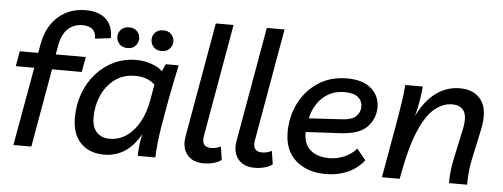

<svg xmlns="http://www.w3.org/2000/svg" viewBox="-50 -883 2681 1024"><g transform="rotate(5 1290.5 -370.5)"><path d="M49 0 124 -420H25L39 -501H138L146 -546Q164 -645 224.5 -697.5Q285 -750 371 -750Q442 -750 480 -714.5Q518 -679 517 -613L433 -603Q434 -635 415.5 -652Q397 -669 362 -669Q314 -669 282.5 -639Q251 -609 240 -547L232 -501H393L378 -420H219L145 0Z M536 9Q455 9 409 -39Q363 -87 363 -174Q363 -244 385.5 -305Q408 -366 449 -412Q490 -458 544.5 -483.5Q599 -509 663 -509Q705 -509 743 -496Q781 -483 804 -461L821 -500H890Q880 -452 871 -408.5Q862 -365 854 -323L827 -170Q819 -122 814 -74.5Q809 -27 809 0H715Q715 -29 718.5 -59Q722 -89 729 -118Q693 -53 644 -22Q595 9 536 9ZM558 -78Q606 -78 646.5 -105.5Q687 -133 715 -183Q743 -233 755 -300L770 -386Q732 -424 664 -424Q600 -424 555 -390Q510 -356 486 -301.5Q462 -247 462 -185Q462 -133 487 -105.5Q512 -78 558 -78ZM793 -568Q765 -568 749.5 -585Q734 -602 734 -624Q734 -646 749.5 -662.5Q765 -679 793 -679Q820 -679 835.5 -662.5Q851 -646 851 -624Q851 -602 835.5 -585Q820 -568 793 -568ZM611 -568Q582 -568 566.5 -585Q551 -602 551 -624Q551 -646 566.5 -662.5Q582 -679 611 -679Q637 -679 652.5 -662.5Q668 -646 668 -624Q668 -602 652.5 -585Q637 -568 611 -568Z M1069 9Q1008 9 978.5 -28.5Q949 -66 960 -127L1068 -740H1163L1057 -137Q1046 -76 1101 -76Q1115 -76 1129 -80Q1143 -84 1152 -89L1163 -18Q1147 -5 1121 2Q1095 9 1069 9Z M1342 9Q1281 9 1251.5 -28.5Q1222 -66 1233 -127L1341 -740H1436L1330 -137Q1319 -76 1374 -76Q1388 -76 1402 -80Q1416 -84 1425 -89L1436 -18Q1420 -5 1394 2Q1368 9 1342 9Z M1721 9Q1622 9 1561 -44.5Q1500 -98 1500 -196Q1500 -281 1536 -352Q1572 -423 1637.5 -466Q1703 -509 1792 -509Q1876 -509 1921 -469.5Q1966 -430 1966 -370Q1966 -308 1923.5 -264Q1881 -220 1783 -215L1596 -205Q1594 -143 1630.5 -110Q1667 -77 1734 -77Q1772 -77 1811.5 -93Q1851 -109 1878 -141L1926 -82Q1888 -35 1836 -13Q1784 9 1721 9ZM1784 -435Q1735 -435 1698.5 -414Q1662 -393 1638.5 -357.5Q1615 -322 1606 -279L1776 -289Q1834 -291 1857 -312.5Q1880 -334 1880 -366Q1880 -396 1857 -415.5Q1834 -435 1784 -435Z M2022 0 2080 -328Q2088 -375 2094 -417Q2100 -459 2103 -501H2197Q2194 -466 2187.5 -424.5Q2181 -383 2169 -340Q2208 -422 2266 -465.5Q2324 -509 2395 -509Q2474 -509 2511.5 -456Q2549 -403 2526 -297L2491 -134Q2484 -100 2481 -66.5Q2478 -33 2478 0H2381Q2381 -64 2394 -126L2429 -289Q2444 -358 2426 -389Q2408 -420 2361 -420Q2312 -420 2266.5 -382Q2221 -344 2183 -252Q2145 -160 2117 0Z"/></g></svg>

Font: Livvic Medium
Style: Italic
Weight: 500
Italic angle: -10°
Designer: Jacques Le Bailly, Baron von Fonthausen
Version: Version 1.001; ttfautohint (v1.8.2)